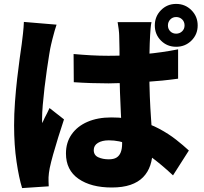

<svg xmlns="http://www.w3.org/2000/svg" viewBox="-20 -891 1040 981"><path d="M356 -615Q400 -611 444.5 -608.5Q489 -606 534 -606Q627 -606 719 -614.5Q811 -623 890 -639V-489Q812 -478 719.5 -472Q627 -466 535 -465Q491 -465 446 -466.5Q401 -468 357 -471ZM754 -778Q751 -764 749.5 -746Q748 -728 747 -711Q746 -696 745 -669Q744 -642 743.5 -607.5Q743 -573 743 -533Q743 -458 745.5 -397.5Q748 -337 751.5 -288.5Q755 -240 757.5 -200.5Q760 -161 760 -127Q760 -83 748 -47Q736 -11 711 14.5Q686 40 646.5 53.5Q607 67 551 67Q445 67 381 22.5Q317 -22 317 -107Q317 -163 346 -204.5Q375 -246 427 -268.5Q479 -291 548 -291Q623 -291 684 -275Q745 -259 793.5 -233Q842 -207 879.5 -177.5Q917 -148 945 -122L864 5Q803 -52 748 -92Q693 -132 641 -153Q589 -174 536 -174Q502 -174 480.5 -161Q459 -148 459 -124Q459 -98 482 -87.5Q505 -77 536 -77Q561 -77 575.5 -86Q590 -95 597 -113Q604 -131 604 -158Q604 -183 602 -223.5Q600 -264 597.5 -314Q595 -364 593 -420Q591 -476 591 -533Q591 -593 590.5 -641Q590 -689 589 -709Q589 -720 586.5 -741Q584 -762 581 -778ZM269 -765Q265 -754 259 -733Q253 -712 248 -692Q243 -672 241 -663Q237 -647 231.5 -613Q226 -579 219.5 -534.5Q213 -490 207.5 -443Q202 -396 198.5 -354.5Q195 -313 195 -285Q195 -283 195 -274Q195 -265 196 -262Q202 -277 208 -288.5Q214 -300 220.5 -312.5Q227 -325 233 -339L307 -281Q292 -236 277.5 -189.5Q263 -143 251.5 -102Q240 -61 234 -32Q232 -22 230 -7.5Q228 7 228 15Q228 23 228 35.5Q228 48 229 61L93 70Q77 19 64.5 -65Q52 -149 52 -251Q52 -308 56.5 -369.5Q61 -431 67.5 -488Q74 -545 80.5 -591.5Q87 -638 91 -666Q94 -689 97.5 -720Q101 -751 102 -779ZM838 -761Q838 -743 850 -731Q862 -719 880 -719Q898 -719 910.5 -731Q923 -743 923 -761Q923 -780 910.5 -792Q898 -804 880 -804Q862 -804 850 -791.5Q838 -779 838 -761ZM771 -761Q771 -807 802.5 -839Q834 -871 880 -871Q926 -871 958 -839Q990 -807 990 -761Q990 -715 958 -683.5Q926 -652 880 -652Q834 -652 802.5 -683.5Q771 -715 771 -761Z"/></svg>

Font: Noto Sans JP Thin Black
Style: Regular
Weight: 900
Version: Version 2.004-H2;hotconv 1.0.118;makeotfexe 2.5.65603